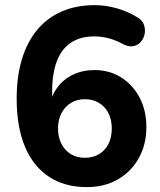

<svg xmlns="http://www.w3.org/2000/svg" viewBox="-20 -736 640 766"><path d="M326.8 10.5Q237.5 10.5 174.8 -31.2Q112 -73 79.2 -151.6Q46.5 -230.2 46.5 -342.2Q46.5 -431.2 67.6 -500.5Q88.8 -569.8 128.9 -617.6Q169 -665.5 226.9 -690.5Q284.8 -715.5 357.8 -715.5Q400.8 -715.5 444.9 -703.2Q489 -691 528 -666.8Q547 -656.2 553.8 -638.4Q560.5 -620.5 557.4 -602.2Q554.2 -584 542.8 -570.1Q531.2 -556.2 513.1 -552.1Q495 -548 472.5 -559.2Q440.2 -576.8 411.8 -583.8Q383.2 -590.8 355.8 -590.8Q301 -590.8 263.6 -566.2Q226.2 -541.8 207.1 -492.6Q188 -443.5 188 -370V-303.8H174.8Q183.2 -351.8 208.1 -385.9Q233 -420 271.4 -438.2Q309.8 -456.5 356.8 -456.5Q416.8 -456.5 463.4 -427.1Q510 -397.8 537 -346.5Q564 -295.2 564 -229Q564 -159.8 533.9 -105.5Q503.8 -51.2 450.4 -20.4Q397 10.5 326.8 10.5ZM318.8 -106.5Q350.8 -106.5 375.1 -121Q399.5 -135.5 412.8 -162Q426 -188.5 426 -223Q426 -258.2 412.8 -284.4Q399.5 -310.5 375.1 -325.4Q350.8 -340.2 318.8 -340.2Q286.8 -340.2 262.8 -325.4Q238.8 -310.5 225.1 -284.4Q211.5 -258.2 211.5 -223Q211.5 -188.5 225.1 -162Q238.8 -135.5 262.8 -121Q286.8 -106.5 318.8 -106.5Z"/></svg>

Font: Nunito ExtraLight
Style: Regular
Weight: 200
Designer: Vernon Adams
Foundry: Vernon Adams
Version: Version 3.602;April 4, 2023;FontCreator 14.0.0.2856 64-bit